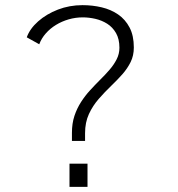

<svg xmlns="http://www.w3.org/2000/svg" viewBox="-20 -726 690 746"><path d="M259.5 -178.5V-210Q259.5 -246.5 269.2 -275.8Q279 -305 294.8 -329.5Q310.5 -354 329.8 -375Q349 -396 368 -415Q388.5 -435 405.5 -454.8Q422.5 -474.5 433.2 -495.5Q444 -516.5 444 -540.5Q444 -574.5 430.8 -597.5Q417.5 -620.5 396.5 -633.8Q375.5 -647 350.5 -652.8Q325.5 -658.5 301.5 -658.5Q273.5 -658.5 246.8 -650.8Q220 -643 197.5 -629.2Q175 -615.5 158 -596.2Q141 -577 132.5 -554L84 -581Q96 -614.5 128.2 -643Q160.5 -671.5 205.2 -688.8Q250 -706 300.5 -706Q339.5 -706 375.2 -697.5Q411 -689 439 -669.8Q467 -650.5 483.5 -619Q500 -587.5 500 -541.5Q500 -510 487.5 -484.8Q475 -459.5 455.2 -437.2Q435.5 -415 412.5 -393Q387.5 -369 364 -342.2Q340.5 -315.5 325.5 -283Q310.5 -250.5 310.5 -208.5V-178.5ZM250 -90H320V0H250Z"/></svg>

Font: Trispace Thin ExtraLight
Style: Regular
Weight: 250
Version: Version 1.210